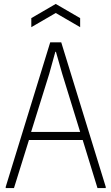

<svg xmlns="http://www.w3.org/2000/svg" viewBox="-20 -955 566 975"><path d="M9 -6 235 -740H291L517 -6V0H475L400 -244H127L51 0H9ZM387 -285 296 -580 264 -692H261L230 -580L138 -285ZM139 -863 263 -935 387 -863V-817L263 -889L139 -817Z"/></svg>

Font: Encode Sans Compressed
Style: ExtraLight
Weight: 200
Designer: Pablo Impallari, Andres Torresi
Foundry: Pablo Impallari, Andres Torresi
Version: Version 1.000; ttfautohint (v1.00) -l 8 -r 50 -G 200 -x 14 -